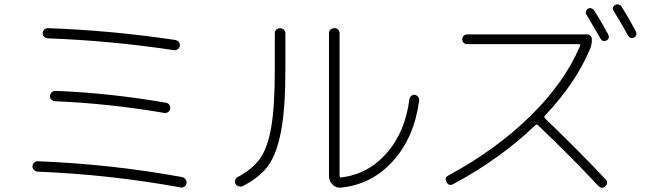

<svg xmlns="http://www.w3.org/2000/svg" viewBox="-20 -860 3040 903"><path d="M156.2 -52.7Q146.5 -53.7 139.2 -61.5Q131.8 -69.3 132.8 -79.1Q133.8 -88.9 141.1 -95.7Q148.4 -102.5 158.2 -101.6Q504.9 -87.9 835.9 -27.3Q845.7 -25.4 852.1 -17.1Q858.4 -8.8 857.4 1Q856.4 10.7 847.7 17.1Q838.9 23.4 829.1 21.5Q498 -39.1 156.2 -52.7ZM241.2 -432.6Q494.1 -422.9 759.8 -377Q769.5 -376 775.9 -367.7Q782.2 -359.4 780.3 -348.6Q779.3 -338.9 770.5 -333Q761.7 -327.1 752 -329.1Q486.3 -374 238.3 -383.8Q228.5 -384.8 221.2 -392.1Q213.9 -399.4 214.8 -409.2Q215.8 -418.9 223.6 -426.3Q231.4 -433.6 241.2 -432.6ZM826.2 -644.5Q824.2 -634.8 816.4 -628.9Q808.6 -623 798.8 -624Q500 -668.9 204.1 -679.7Q194.3 -680.7 187 -688Q179.7 -695.3 180.7 -705.1Q181.6 -714.8 189 -721.7Q196.3 -728.5 206.1 -727.5Q505.9 -716.8 804.7 -671.9Q814.5 -669.9 820.8 -662.1Q827.1 -654.3 826.2 -644.5Z M1583 22.5Q1559.6 24.4 1543.5 7.8Q1527.3 -8.8 1527.3 -33.2V-703.1Q1527.3 -713.9 1534.2 -720.7Q1541 -727.5 1552.2 -727.5Q1563.5 -727.5 1570.3 -720.7Q1577.1 -713.9 1577.1 -703.1V-33.2Q1577.1 -30.3 1579.6 -27.3Q1582 -24.4 1585 -25.4Q1711.9 -41 1798.8 -140.1Q1885.7 -239.3 1905.3 -392.6Q1907.2 -402.3 1914.1 -408.7Q1920.9 -415 1930.7 -414.1Q1940.4 -412.1 1946.3 -404.8Q1952.1 -397.5 1951.2 -386.7Q1928.7 -214.8 1829.1 -103.5Q1729.5 7.8 1583 22.5ZM1123 14.6Q1114.3 19.5 1103.5 16.6Q1092.8 13.7 1087.9 4.9Q1083 -2.9 1085.9 -12.7Q1088.9 -22.5 1097.7 -27.3Q1168 -64.5 1203.6 -115.2Q1239.3 -166 1255.9 -263.7Q1272.5 -361.3 1272.5 -535.2V-703.1Q1272.5 -713.9 1279.8 -720.7Q1287.1 -727.5 1296.9 -727.5Q1306.6 -727.5 1314.5 -720.7Q1322.3 -713.9 1322.3 -703.1V-535.2Q1322.3 -351.6 1302.2 -244.6Q1282.2 -137.7 1241.7 -81.5Q1201.2 -25.4 1123 14.6Z M2111.3 5.9Q2091.8 16.6 2080.1 -2.9Q2069.3 -24.4 2087.9 -34.2Q2313.5 -156.2 2474.1 -314Q2634.8 -471.7 2708 -643.6Q2711.9 -651.4 2703.1 -652.3H2176.8Q2167 -652.3 2160.6 -658.7Q2154.3 -665 2154.3 -674.8Q2154.3 -684.6 2160.6 -691.4Q2167 -698.2 2176.8 -698.2H2741.2Q2751 -698.2 2757.3 -691.4Q2763.7 -684.6 2763.7 -674.8Q2763.7 -650.4 2755.9 -631.8Q2688.5 -469.7 2543 -316.4Q2537.1 -310.5 2543 -303.7Q2706.1 -146.5 2828.1 -16.6Q2843.8 -1 2827.1 15.6Q2811.5 31.2 2793.9 14.6Q2670.9 -118.2 2509.8 -271.5Q2502.9 -276.4 2498 -271.5Q2334 -113.3 2111.3 5.9ZM2774.4 -810.5Q2804.7 -764.6 2840.8 -697.3Q2844.7 -689.5 2842.8 -681.6Q2840.8 -673.8 2833 -669.9Q2815.4 -661.1 2804.7 -677.7Q2777.3 -724.6 2738.3 -791Q2733.4 -797.9 2735.8 -806.6Q2738.3 -815.4 2745.1 -819.3Q2752.9 -823.2 2761.2 -820.8Q2769.5 -818.4 2774.4 -810.5ZM2933.6 -693.4Q2900.4 -752.9 2866.2 -808.6Q2855.5 -825.2 2873 -836.9Q2880.9 -840.8 2889.6 -838.9Q2898.4 -836.9 2903.3 -829.1Q2940.4 -769.5 2970.7 -711.9Q2974.6 -704.1 2972.7 -696.3Q2970.7 -688.5 2962.9 -683.6Q2944.3 -675.8 2933.6 -693.4Z"/></svg>

Font: Rounded-X Mgen+ 1mn light
Style: Regular
Weight: 200
Designer: [Source Han Sans]
Ryoko NISHIZUKA  (kana & ideographs); Paul D. Hunt (Latin, Greek & Cyrillic); Wenlong ZHANG  (bopomofo
Version: Version 1.059.20150602